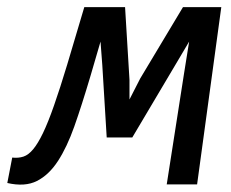

<svg xmlns="http://www.w3.org/2000/svg" viewBox="-69 -510 639 531"><path d="M476.1 0H392.1L439.9 -306.2L454.1 -395L420.9 -338.9L296.9 -129.9H226.1L213.9 -330.1L209 -395L181.2 -299.8Q156.7 -217.3 136.5 -160.2Q116.2 -103 91.3 -64.7Q66.4 -26.4 33.2 -9.5Q0 7.3 -48.8 -3.9L-35.2 -74.2Q-18.1 -72.3 -4.2 -76.9Q9.8 -81.5 22.9 -97.4Q36.1 -113.3 50 -142.3Q64 -171.4 80.3 -218Q96.7 -264.6 116.9 -331.5Q137.2 -398.4 164.1 -490.2H276.9L289.1 -289.1V-234.9L318.8 -293L437 -490.2H543Z"/></svg>

Font: Code New Roman
Style: Italic
Weight: 400
Italic angle: -11°
Monospace: yes
Designer: Sam Radian
Foundry: Code New Roman
Version: Version 1.508 October 19, 2014